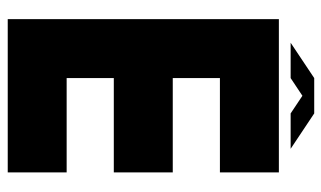

<svg xmlns="http://www.w3.org/2000/svg" viewBox="-192 -660 852 509"><g transform="rotate(90 234.5 -406.0)"><path d="M437.5 -156.2V0H31.2V-718.8H437.5V-562.5H187.5V-437.5H437.5V-281.2H187.5V-156.2ZM187.5 -812.5H281.2L375 -750H281.2L234.4 -781.2L187.5 -750H93.8Z"/></g></svg>

Font: Signwood
Style: Regular
Weight: 400
Designer: GGBotNet
Foundry: GGBotNet
Version: 0.95